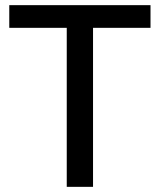

<svg xmlns="http://www.w3.org/2000/svg" viewBox="-20 -725 620 745"><path d="M239 0V-617H16V-705H564V-617H341V0Z"/></svg>

Font: Nunito Sans 10pt SemiCondensed SemiBold
Style: Regular
Weight: 600
Width: 4
Designer: Vernon Adams
Foundry: Vernon Adams
Version: Version 3.101;gftools[0.9.27]